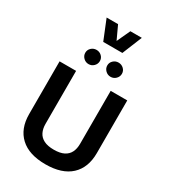

<svg xmlns="http://www.w3.org/2000/svg" viewBox="-272 -1292 1258 1425"><g transform="rotate(30 356.5 -579.5)"><path d="M206.3 -1165.3 275 -996.1H439L507.9 -1165.3H409.8L357.2 -1051.6L304.4 -1165.3ZM199.7 -860.2Q199.7 -835.1 218.3 -816.8Q236.9 -798.6 262.4 -798.6Q288.1 -798.6 306.5 -816.8Q324.8 -835.1 324.8 -860.2Q324.8 -885.4 306.5 -902.8Q288.1 -920.2 262.4 -920.2Q236.9 -920.2 218.3 -902.8Q199.7 -885.4 199.7 -860.2ZM388.2 -860.2Q388.2 -835.1 406.8 -816.8Q425.4 -798.6 451 -798.6Q476.7 -798.6 495.2 -816.8Q513.7 -835.1 513.7 -860.2Q513.7 -885.4 495.2 -902.8Q476.7 -920.2 451 -920.2Q425.4 -920.2 406.8 -902.8Q388.2 -885.4 388.2 -860.2ZM504.5 -709.1V-254.6Q504.5 -213.4 489.6 -183Q474.6 -152.6 442.2 -136.1Q409.7 -119.6 356.6 -119.6Q304 -119.6 271.2 -136.1Q238.5 -152.6 223.4 -183Q208.2 -213.4 208.2 -254.6V-709.1H66.6V-257.3Q66.6 -132.6 141.1 -63.6Q215.5 5.4 356.6 5.4Q497.7 5.4 572.2 -63.6Q646.6 -132.6 646.6 -257.3V-709.1Z"/></g></svg>

Font: Estedad VF
Style: Regular
Weight: 100
Designer: Amin Abedi
Version: Version 7.3